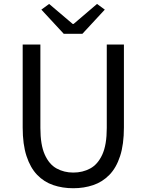

<svg xmlns="http://www.w3.org/2000/svg" viewBox="-20 -965 761 998"><path d="M360.8 13.4Q304.7 13.4 256.8 -2.9Q208.8 -19.2 173.2 -56.1Q137.7 -93 117.8 -153.8Q97.9 -214.5 97.9 -302.4V-733.4H189.9V-299.9Q189.9 -212.2 212.7 -161.4Q235.5 -110.5 274.3 -89.3Q313.1 -68 360.8 -68Q409.8 -68 449 -89.3Q488.3 -110.5 511.7 -161.4Q535 -212.2 535 -299.9V-733.4H624.1V-302.4Q624.1 -214.5 604.3 -153.8Q584.6 -93 548.6 -56.1Q512.7 -19.2 464.6 -2.9Q416.5 13.4 360.8 13.4ZM311.4 -789.2 195 -915 235.4 -944.5 357.7 -840.7H362.7L484.3 -944.5L524.7 -915L408.2 -789.2Z"/></svg>

Font: Noto Sans KR Thin
Style: Regular
Weight: 100
Designer: Ryoko NISHIZUKA 西塚涼子 (kana, bopomofo & ideographs); Paul D. Hunt (Latin, Greek & Cyrillic); Sandoll Communications 산돌커뮤니
Foundry: Adobe
Version: Version 2.004-H2;hotconv 1.0.118;makeotfexe 2.5.65603